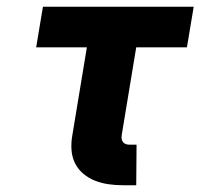

<svg xmlns="http://www.w3.org/2000/svg" viewBox="-20 -540 640 568"><path d="M383 8H343Q322 8 301 5Q280 2 261 -5.5Q242 -13 226.5 -26Q211 -39 202 -57Q193 -75 191.5 -96.5Q190 -118 194 -140L237 -400H87L107 -520H553L533 -400H383L340 -140Q339 -134 340 -128.5Q341 -123 344.5 -119Q348 -115 353 -113.5Q358 -112 363 -112H384Z"/></svg>

Font: Iosevka Aile Heavy
Style: Italic
Weight: 900
Italic angle: -9°
Designer: Belleve Invis
Foundry: Belleve Invis
Version: Version 31.1.0; ttfautohint (v1.8.4)